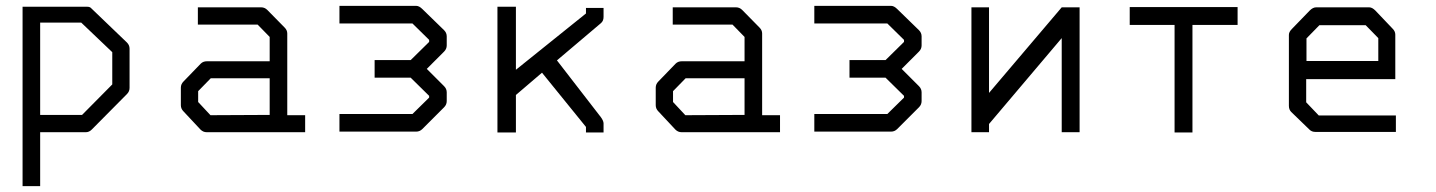

<svg xmlns="http://www.w3.org/2000/svg" viewBox="-20 -501 4900 655"><path d="M57 -478H277Q286 -478 290 -474L413 -356Q422 -347 422 -335V-201Q422 -189 413 -180L293 -59Q284 -50 273 -50H117V134H57ZM117 -424V-109H260L363 -213V-323L257 -424Z M900 -109V-234H699L656 -190V-153L698 -108ZM960 -108H1021V-50H685Q673 -50 664 -59L606 -121Q597 -130 597 -142V-202Q597 -214 606 -223L665 -284Q673 -292 686 -292H900V-375L859 -417H655V-476H871Q883 -476 892 -467L951 -407Q960 -398 960 -387Z M1138 -52V-112H1387L1444 -168V-174L1381 -236H1258V-296H1381L1444 -358V-365L1387 -421H1138V-481H1400Q1410 -481 1421 -470L1495 -398Q1504 -389 1504 -377V-346Q1504 -334 1495 -325L1436 -266L1495 -207Q1504 -198 1504 -186V-156Q1504 -144 1495 -135L1421 -61Q1412 -52 1400 -52Z M1740 -177V-49H1677V-478H1740V-263L1979 -455V-474H2039V-443Q2039 -429.5 2030 -422L1880 -295L2030 -101Q2039 -88.5 2039 -80V-49H1979V-68L1829 -253Z M2520 -109V-234H2319L2276 -190V-153L2318 -108ZM2580 -108H2641V-50H2305Q2293 -50 2284 -59L2226 -121Q2217 -130 2217 -142V-202Q2217 -214 2226 -223L2285 -284Q2293 -292 2306 -292H2520V-375L2479 -417H2275V-476H2491Q2503 -476 2512 -467L2571 -407Q2580 -398 2580 -387Z M2758 -52V-112H3007L3064 -168V-174L3001 -236H2878V-296H3001L3064 -358V-365L3007 -421H2758V-481H3020Q3030 -481 3041 -470L3115 -398Q3124 -389 3124 -377V-346Q3124 -334 3115 -325L3056 -266L3115 -207Q3124 -198 3124 -186V-156Q3124 -144 3115 -135L3041 -61Q3032 -52 3020 -52Z M3663 -50H3602V-371L3354 -78V-50H3294V-476H3354V-184L3602 -476H3663Z M3834 -477H4202V-416H4048V-49H3987V-416H3834Z M4436 -231V-152L4479 -107H4742V-51H4467Q4455 -51 4447 -59L4385 -119Q4377 -127 4377 -140V-382Q4377 -392 4387 -402L4448 -465Q4459 -476 4470 -476H4651Q4661 -476 4672 -465L4731 -403Q4740 -394 4740 -383V-231ZM4437 -293H4682V-371L4639 -415H4481L4437 -370Z"/></svg>

Font: ibm3270
Style: Regular
Weight: 400
Monospace: yes
Version: Version 2.0.3